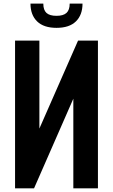

<svg xmlns="http://www.w3.org/2000/svg" viewBox="-20 -1032 619 1052"><path d="M289.6 -879.4Q219.7 -879.4 183.3 -914.8Q147 -950.2 147 -1012.2H217.3Q217.3 -977.1 234.6 -961.2Q252 -945.3 289.6 -945.3Q327.1 -945.3 344.5 -961.4Q361.8 -977.5 361.8 -1012.2H432.1Q432.1 -950.2 396 -914.8Q359.9 -879.4 289.6 -879.4ZM62.5 0V-809.6H195.8V-327.6L407.7 -809.6H516.6V0H381.8V-491.2L166.5 0Z"/></svg>

Font: Oswald
Style: DemiBold
Weight: 600
Designer: Vernon Adams
Foundry: Vernon Adams
Version: 3.0; ttfautohint (v0.95) -l 8 -r 50 -G 200 -x 0 -w "G" -W -c